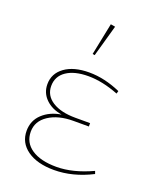

<svg xmlns="http://www.w3.org/2000/svg" viewBox="-138 -820 751 912"><g transform="rotate(20 237.0 -364.5)"><path d="M241 -572 230 -574 263 -736 286 -732ZM245 7Q160 7 110 -28.5Q60 -64 60 -124Q60 -176 96.5 -210Q133 -244 190 -253Q139 -261 108 -291.5Q77 -322 77 -366Q77 -420 122.5 -453Q168 -486 246 -486Q323 -486 405 -450L401 -436Q319 -468 248 -468Q178 -468 137.5 -440.5Q97 -413 97 -364Q97 -316 140 -288.5Q183 -261 257 -261H331V-244H253Q177 -244 128.5 -212Q80 -180 80 -127Q80 -72 125.5 -41.5Q171 -11 251 -11Q334 -11 431 -56L436 -42Q340 7 245 7Z"/></g></svg>

Font: Cantarell Thin
Style: Regular
Weight: 100
Designer: Dave Crossland, Nikolaus Waxweiler, Florian Fecher, Jacques Le Bailly, Eben Sorkin, Alexei Vanyashin, Alexios Zavras, Em
Version: Version 0.303